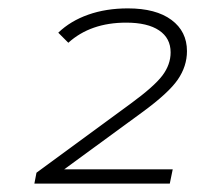

<svg xmlns="http://www.w3.org/2000/svg" viewBox="-20 -765 470 458"><path d="M133 -361H392L385 -327H62L67 -353L292 -518Q348 -559 367.5 -585Q387 -611 387 -640Q387 -674 359.5 -692.5Q332 -711 281 -711Q196 -711 143 -663L119 -687Q148 -715 190.5 -730Q233 -745 285 -745Q352 -745 389 -717.5Q426 -690 426 -643Q426 -607 404 -575Q382 -543 319 -497Z"/></svg>

Font: Idrija
Style: Italic
Weight: 300
Italic angle: -11.3°
Designer: Julieta Ulanovsky
Foundry: Julieta Ulanovsky
Version: Version 7.200